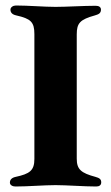

<svg xmlns="http://www.w3.org/2000/svg" viewBox="-20 -675 404 698"><path d="M36 3C82 3 140 -2 182 -2C222 -2 286 3 330 3C341 3 348 -2 348 -12C348 -24 341 -28 327 -32C275 -46 259 -59 259 -98V-550C259 -591 271 -604 325 -619C339 -623 347 -627 347 -640C347 -649 340 -654 328 -654C284 -654 221 -650 182 -650C141 -650 83 -655 38 -655C28 -655 18 -649 18 -640C18 -629 25 -622 39 -619C92 -607 105 -595 105 -551V-97C105 -55 88 -43 37 -32C23 -29 16 -22 16 -11C16 -2 26 3 36 3Z"/></svg>

Font: EB Garamond
Style: Bold
Weight: 700
Designer: Georg Duffner and Octavio Pardo
Foundry: Georg Duffner
Version: Version 1.000;PS 001.000;hotconv 1.0.88;makeotf.lib2.5.64775